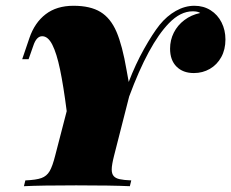

<svg xmlns="http://www.w3.org/2000/svg" viewBox="-20 -642 797 662"><path d="M757.3 -505.9Q757.3 -471.2 742.9 -445.1Q728.5 -418.9 703.6 -404.5Q678.7 -390.1 648.4 -390.1Q610.8 -390.1 588.6 -412.4Q566.4 -434.6 566.4 -474.1Q566.4 -503.9 579.3 -529.5Q592.3 -555.2 616 -573Q639.6 -590.8 670.4 -597.2Q662.1 -603 644.5 -603Q602.1 -603 562.5 -562Q492.2 -489.7 425.3 -309.1L373.5 -106Q365.2 -73.7 365.2 -57.6Q365.2 -43 371.8 -35.2Q378.4 -27.3 392.6 -24.2Q406.7 -21 432.6 -20L427.7 0Q364.7 -2.9 242.7 -2.9Q121.1 -2.9 62.5 0L67.4 -20Q104.5 -21.5 122.8 -28.1Q141.1 -34.7 151.1 -51.8Q161.1 -68.8 170.4 -106L210 -258.8Q198.7 -346.7 187 -402.6Q175.3 -458.5 160.4 -487.8Q145.5 -517.1 125.5 -517.1Q105.5 -517.1 94.7 -483.9L78.6 -438H56.6L81.5 -511.2Q99.6 -564 137.5 -593Q175.3 -622.1 233.4 -622.1Q291.5 -622.1 326.4 -600.8Q361.3 -579.6 381.6 -532.5Q401.9 -485.4 416.5 -399.9L423.8 -359.4Q447.3 -420.9 476.6 -473.1Q505.9 -525.4 530.3 -556.2Q555.2 -586.9 586.4 -604.5Q617.7 -622.1 650.4 -622.1Q681.6 -622.1 706.1 -606.7Q730.5 -591.3 743.9 -564.7Q757.3 -538.1 757.3 -505.9Z"/></svg>

Font: TypoPRO Playfair Display SC
Style: Italic
Weight: 900
Italic angle: -14°
Designer: Claus Eggers Sørensen
Foundry: Claus Eggers Sørensen
Version: Version 1.004;PS 001.004;hotconv 1.0.70;makeotf.lib2.5.58329